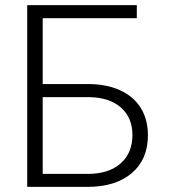

<svg xmlns="http://www.w3.org/2000/svg" viewBox="-20 -731 667 751"><path d="M515.1 -659.7H147V-402.3H323.2Q396 -402.3 449.2 -378.2Q502.4 -354 530.5 -308.8Q558.6 -263.7 558.6 -202.1Q558.6 -107.9 495.6 -54Q432.6 0 321.3 0H86.4V-710.9H515.1ZM147 -351.1V-50.8H322.8Q405.3 -50.8 451.7 -91.6Q498 -132.3 498 -203.1Q498 -270.5 453.1 -310.3Q408.2 -350.1 327.1 -351.1Z"/></svg>

Font: Roboto Light
Style: Regular
Weight: 300
Designer: Google
Version: Version 2.134; 2016; ttfautohint (v1.6)